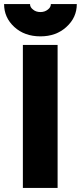

<svg xmlns="http://www.w3.org/2000/svg" viewBox="-52 -920 396 940"><path d="M60 0H230V-700H60ZM-32 -900Q-32 -834 18 -788Q68 -742 146 -742Q223 -742 273 -788Q324 -834 324 -900H197Q197 -884 182 -873Q167 -861 146 -861Q124 -861 110 -873Q95 -884 95 -900Z"/></svg>

Font: Unageo
Style: Black
Weight: 900
Designer: Richard Sepsi
Foundry: Richard Sepsi
Version: Version 2.000